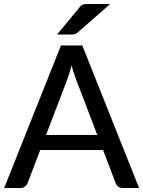

<svg xmlns="http://www.w3.org/2000/svg" viewBox="-20 -947 722 967"><path d="M470 -267.5 363.5 -546Q352 -574.5 340.5 -618Q335 -596.5 329.2 -578Q323.5 -559.5 318 -545L212 -267.5ZM680.5 0H598.5Q584.5 0 575.5 -7Q566.5 -14 562.5 -25L499 -191.5H182.5L119 -25Q115.5 -15.5 106 -7.8Q96.5 0 83 0H1L287 -718H394.5ZM535 -927 372 -784Q363.5 -777 356.5 -775Q349.5 -773 338 -773H267.5L380.5 -910Q385 -916 389.2 -919.2Q393.5 -922.5 398.5 -924.2Q403.5 -926 410 -926.5Q416.5 -927 425 -927Z"/></svg>

Font: LatoLatin Medium
Style: Regular
Weight: 500
Designer: Lukasz Dziedzic with Adam Twardoch and Botio Nikoltchev
Foundry: tyPoland Lukasz Dziedzic
Version: Version 2.015; 2015-08-06; http://www.latofonts.com/